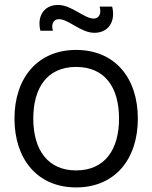

<svg xmlns="http://www.w3.org/2000/svg" viewBox="-20 -762 632 796"><path d="M371.5 -626C431.5 -626 460 -675.5 445 -734.5H393C401.5 -708 391.5 -685 368.5 -685C328.5 -685 277.5 -741.5 220.5 -741.5C162 -741.5 132.5 -694 147.5 -634.5H199.5C192 -657.5 198.5 -682.5 224.5 -682.5C264 -682.5 315 -626 371.5 -626ZM295.5 15C455.5 15 551.5 -100.5 551.5 -270.5C551.5 -437.5 457.5 -555 295.5 -555C137.5 -555 40 -440.5 40 -270.5C40 -103 134.5 15 295.5 15ZM295.5 -55.5C178.5 -55.5 118 -140.5 118 -270.5C118 -396.5 174.5 -484.5 295.5 -484.5C414.5 -484.5 473.5 -400.5 473.5 -270.5C473.5 -143 415.5 -55.5 295.5 -55.5Z"/></svg>

Font: Manrope
Style: Regular
Weight: 400
Designer: Mikhail Sharanda
Foundry: Mikhail Sharanda
Version: Version 4.505